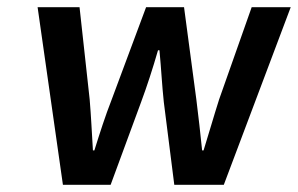

<svg xmlns="http://www.w3.org/2000/svg" viewBox="-20 -511 824 531"><path d="M154 0H286L370 -228C387 -274 402 -320 417 -372H421C426 -320 428 -275 433 -229L462 0H599L784 -491H676L586 -236C571 -189 558 -143 543 -95H539C534 -143 529 -189 523 -236L489 -491H384L289 -236C271 -190 256 -143 241 -95H237C234 -143 232 -189 228 -236L200 -491H84Z"/></svg>

Font: Falling Sky
Style: Obl
Weight: 400
Designer: Paul D. Hunt
Foundry: Adobe Systems Incorporated
Version: Version 1.02